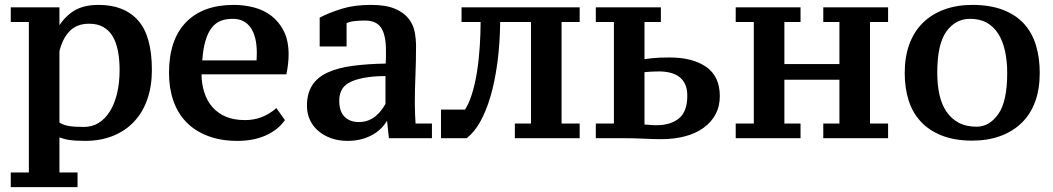

<svg xmlns="http://www.w3.org/2000/svg" viewBox="-20 -560 4306 785"><path d="M297 205H24V145H98V-470H24V-530H223V-425H206Q227 -474 269.5 -507Q312 -540 383 -540Q488 -540 544.5 -476.5Q601 -413 601 -274Q601 -208 582.5 -154.5Q564 -101 528.5 -63Q493 -25 442 -4.5Q391 16 328 16Q308 16 291.5 15Q275 14 261.5 12Q248 10 234.5 5.5Q221 1 223 2V145H297ZM344 -463Q296 -463 266.5 -434.5Q237 -406 223 -351V-59Q238 -49 260.5 -45Q283 -41 323 -41Q356 -41 382.5 -57Q409 -73 428.5 -103.5Q448 -134 458.5 -177.5Q469 -221 469 -274Q469 -317 462 -352.5Q455 -388 440 -412.5Q425 -437 401.5 -450Q378 -463 344 -463Z M1145 -69Q1117 -29 1067 -6.5Q1017 16 951 16Q882 16 829 -4.5Q776 -25 741 -61.5Q706 -98 688.5 -149Q671 -200 671 -262Q671 -397 740 -468.5Q809 -540 936 -540Q978 -540 1018.5 -529.5Q1059 -519 1090.5 -494.5Q1122 -470 1141 -431.5Q1160 -393 1160 -337Q1160 -320 1158 -301Q1156 -282 1151 -256H804Q804 -217 815.5 -181.5Q827 -146 849.5 -121Q872 -96 904.5 -82.5Q937 -69 982 -69Q1018 -69 1049.5 -81Q1081 -93 1110 -118ZM932 -483Q904 -483 883 -475Q862 -467 846 -447Q830 -427 820 -393Q810 -359 807 -313H1029Q1029 -317 1029.5 -326.5Q1030 -336 1030 -344Q1030 -410 1005 -446.5Q980 -483 932 -483Z M1676 -139Q1676 -116 1677 -92.5Q1678 -69 1679 -55H1746V5H1570L1560 -90H1573Q1569 -75 1555 -55Q1541 -35 1519 -19Q1497 -3 1467 6.5Q1437 16 1401 16Q1364 16 1333.5 5Q1303 -6 1281 -25Q1259 -44 1247 -70Q1235 -96 1235 -128Q1235 -177 1256 -210.5Q1277 -244 1319.5 -263.5Q1362 -283 1423.5 -291Q1485 -299 1557 -300Q1558 -311 1558 -325.5Q1558 -340 1558 -354Q1558 -416 1538.5 -446Q1519 -476 1472 -476Q1453 -476 1431.5 -474Q1410 -472 1397 -465V-370H1287V-488Q1328 -509 1378.5 -524.5Q1429 -540 1497 -540Q1557 -540 1594 -524.5Q1631 -509 1650.5 -484Q1670 -459 1675.5 -429.5Q1681 -400 1681 -371Q1681 -308 1678.5 -250.5Q1676 -193 1676 -139ZM1447 -61Q1468 -61 1485 -67.5Q1502 -74 1515.5 -85Q1529 -96 1539 -109.5Q1549 -123 1556 -135V-249Q1503 -249 1464 -241Q1425 -233 1404 -220Q1383 -207 1375 -188.5Q1367 -170 1367 -148Q1367 -104 1389 -82.5Q1411 -61 1447 -61Z M1881 -112Q1896 -133 1909 -174Q1922 -215 1930 -265Q1938 -315 1941.5 -369.5Q1945 -424 1945 -470H1867V-530H2350V-470H2276V-55H2350V5H2085V-55H2151V-470H2025Q2024 -381 2013.5 -303Q2003 -225 1985 -164.5Q1967 -104 1943 -61.5Q1919 -19 1888 5H1783V-112Z M2615 -318Q2621 -319 2646 -322Q2671 -325 2717 -325Q2813 -325 2868 -286Q2923 -247 2923 -167Q2923 -125 2905.5 -92.5Q2888 -60 2856 -37Q2824 -14 2780 -2.5Q2736 9 2683 9Q2653 9 2613 7Q2573 5 2530 5H2416V-55H2490V-470H2416V-530H2682V-470H2615ZM2615 -51Q2620 -51 2635 -49.5Q2650 -48 2663 -48Q2722 -48 2756 -76Q2790 -104 2790 -168Q2790 -198 2780.5 -217Q2771 -236 2755.5 -247Q2740 -258 2719 -263Q2698 -268 2675 -268Q2658 -268 2641 -267Q2624 -266 2615 -265Z M3253 5H2988V-55H3062V-470H2988V-530H3253V-470H3187V-298H3412V-470H3346V-530H3611V-470H3537V-55H3611V5H3346V-55H3412V-234H3187V-55H3253Z M3679 -262Q3679 -328 3698 -379.5Q3717 -431 3753 -466.5Q3789 -502 3840.5 -521Q3892 -540 3955 -540Q4028 -540 4081 -519.5Q4134 -499 4167 -462.5Q4200 -426 4215.5 -375Q4231 -324 4231 -262Q4231 -196 4212.5 -145Q4194 -94 4158 -58.5Q4122 -23 4070.5 -4Q4019 15 3955 15Q3884 15 3831.5 -5.5Q3779 -26 3745 -62.5Q3711 -99 3695 -149.5Q3679 -200 3679 -262ZM3812 -262Q3812 -214 3821 -173Q3830 -132 3850 -103Q3870 -74 3900 -58Q3930 -42 3973 -42Q4025 -42 4061.5 -93.5Q4098 -145 4098 -262Q4098 -310 4089 -351.5Q4080 -393 4061 -422.5Q4042 -452 4014 -467.5Q3986 -483 3946 -483Q3887 -483 3849.5 -431.5Q3812 -380 3812 -262Z"/></svg>

Font: PT Serif Caption
Style: Semibold
Weight: 600
Designer: A.Korolkova, O.Umpeleva, V.Yefimov
Foundry: ParaType Ltd
Version: Version 1.00;May 2, 2020;FontCreator 12.0.0.2544 64-bit